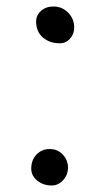

<svg xmlns="http://www.w3.org/2000/svg" viewBox="-20 -560 325 590"><path d="M164 -427Q132 -427 111.5 -445Q91 -463 91 -494Q91 -513 106 -526.5Q121 -540 144 -540Q171 -540 189.5 -521Q208 -502 208 -476Q208 -462 202 -451Q196 -440 186.5 -433.5Q177 -427 164 -427ZM139 10Q113 10 94.5 -5Q76 -20 76 -42Q76 -68 92 -85Q108 -102 133 -102Q157 -102 173 -85Q189 -68 189 -45Q189 -23 174 -6.5Q159 10 139 10Z"/></svg>

Font: Playpen Sans Hebrew
Style: Regular
Weight: 400
Designer: Tom Grace, Laura Meseguer, Veronika Burian, José Scaglione
Foundry: TypeTogether
Version: Version 2.000